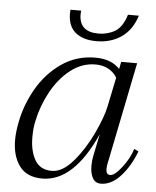

<svg xmlns="http://www.w3.org/2000/svg" viewBox="-51 -738 642 792"><g transform="rotate(5 269.5 -342.0)"><path d="M208 -678 209 -694H253L252 -679Q252 -606 332 -606Q370 -606 400.5 -624Q431 -642 447 -694H492Q473 -634 429.5 -604Q386 -574 326 -574Q271 -574 239.5 -600Q208 -626 208 -678ZM28 -139Q28 -172 36 -212Q50 -286 88.5 -353Q127 -420 188.5 -463Q250 -506 329 -506Q395 -506 430 -468L436 -498H502L418 -82Q414 -67 414 -53Q414 -29 431 -29Q450 -29 479.5 -67.5Q509 -106 521 -145L539 -136Q515 -73 477 -31.5Q439 10 396 10Q373 10 362 -9.5Q351 -29 351 -60Q351 -82 355 -101L374 -193Q283 10 153 10Q89 10 58.5 -31.5Q28 -73 28 -139ZM396 -310 421 -431Q409 -452 386 -465Q363 -478 332 -478Q276 -478 229 -441.5Q182 -405 150 -346.5Q118 -288 105 -225Q98 -196 98 -156Q98 -100 119.5 -62.5Q141 -25 190 -25Q234 -25 278.5 -77Q323 -129 355 -197.5Q387 -266 396 -310Z"/></g></svg>

Font: Trirong Light
Style: Italic
Weight: 300
Italic angle: -12°
Designer: Katatrad Team
Foundry: CadsonDemak
Version: Version 1.001